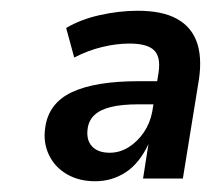

<svg xmlns="http://www.w3.org/2000/svg" viewBox="-20 -735 392 357"><path d="M157 -398Q127 -398 104.5 -411Q82 -424 71 -447Q60 -470 64 -497Q70 -543 113.5 -563.5Q157 -584 237 -584H281L274 -541H237Q206 -541 186 -536Q166 -531 155.5 -521Q145 -511 143 -496Q140 -475 151 -463Q162 -451 184 -451Q203 -451 219.5 -461.5Q236 -472 247.5 -489Q259 -506 263 -527L275 -601Q279 -630 266 -642Q253 -654 221 -654Q196 -654 169.5 -647.5Q143 -641 118 -628L103 -683Q130 -699 166 -707Q202 -715 236 -715Q281 -715 308 -700.5Q335 -686 345.5 -658Q356 -630 350 -588L320 -403H246L256 -467Q239 -431 213.5 -414.5Q188 -398 157 -398Z"/></svg>

Font: Nunito Sans 10pt SemiCondensed
Style: Bold Italic
Weight: 700
Width: 4
Italic angle: -9°
Designer: Vernon Adams
Foundry: Vernon Adams
Version: Version 3.101;gftools[0.9.27]